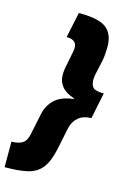

<svg xmlns="http://www.w3.org/2000/svg" viewBox="-188 -776 664 996"><g transform="rotate(15 143.5 -278.0)"><path d="M-58.1 158.2V21Q-21 21 0.2 7.8Q21.5 -5.4 28.8 -42L53.2 -158.2Q63 -204.6 96.9 -236.6Q130.9 -268.6 195.8 -275.9L196.8 -279.8Q150.4 -294.9 129.6 -321.5Q108.9 -348.1 108.9 -381.8Q108.9 -394.5 110.6 -409.4Q112.3 -424.3 116.2 -439.9L129.9 -509.8Q132.8 -523.9 132.8 -534.2Q132.8 -577.1 78.1 -577.1L106.9 -713.9H112.8Q215.8 -713.9 255.9 -682.1Q295.9 -650.4 295.9 -583Q295.9 -567.9 294.4 -546.6Q293 -525.4 290 -509.8L272.9 -432.1Q271.5 -425.3 270.3 -417.7Q269 -410.2 269 -400.9Q269 -371.6 282 -357.9Q294.9 -344.2 339.8 -344.2L311 -204.1Q268.1 -203.6 241.7 -181.4Q215.3 -159.2 207 -120.1L182.1 0Q167 68.8 138.9 102.8Q110.8 136.7 63.7 147.5Q16.6 158.2 -56.2 158.2Z"/></g></svg>

Font: Open Sans Condensed ExtraBold
Style: Italic
Weight: 800
Width: 3
Italic angle: -12°
Designer: Monotype Design Team
Foundry: Monotype Imaging Inc.
Version: Version 3.003; ttfautohint (v1.8.4)